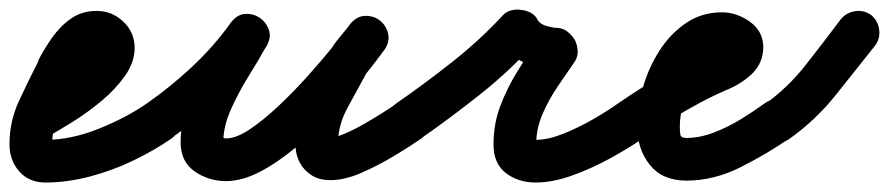

<svg xmlns="http://www.w3.org/2000/svg" viewBox="-54 -332 1875 405"><path d="M-17 -61Q-26 -78 -20.5 -95.5Q-15 -113 2 -122Q11 -127 33.5 -141Q56 -155 80.5 -172Q105 -189 122.5 -205.5Q140 -222 140 -231Q140 -230 140 -228Q141 -225 143 -223Q145 -220 147 -220Q149 -219 150 -219Q143 -219 134 -207.5Q125 -196 117.5 -182.5Q110 -169 108 -163Q108 -163 107 -163Q107 -163 107 -163Q91 -132 73.5 -98Q56 -64 56 -28Q56 -23 54 -28Q52 -33 47 -35Q46 -36 43.5 -36.5Q41 -37 42 -37Q96 -37 154.5 -60.5Q213 -84 256 -114Q256 -114 256 -114Q256 -114 256 -114Q271 -125 289.5 -121.5Q308 -118 319 -103Q330 -88 326.5 -69.5Q323 -51 308 -40Q272 -15 227.5 6.5Q183 28 135 40.5Q87 53 42 53Q7 53 -13.5 29.5Q-34 6 -34 -28Q-34 -76 -14 -119Q6 -162 27 -203Q27 -203 27 -203Q26 -203 26 -203Q38 -227 55.5 -252Q73 -277 96 -293Q119 -309 150 -309Q182 -309 206 -286.5Q230 -264 230 -231Q230 -201 210 -172.5Q190 -144 160 -119Q130 -94 98.5 -74.5Q67 -55 44 -42Q27 -34 9 -39.5Q-9 -45 -17 -61Z M244 -52Q233 -67 236.5 -85.5Q240 -104 256 -114Q305 -148 351 -191Q397 -234 432 -283Q445 -301 462 -302.5Q479 -304 493 -295Q507 -286 513 -269.5Q519 -253 508 -235Q492 -206 470.5 -171.5Q449 -137 433 -101Q417 -65 417 -32Q417 -32 417 -32Q416 -37 413 -40Q410 -43 415 -41.5Q420 -40 423 -40Q444 -40 472.5 -59Q501 -78 533 -108Q565 -138 595 -171.5Q625 -205 648.5 -234Q672 -263 683 -279Q696 -297 714 -297Q732 -297 746 -287Q759 -277 764 -259.5Q769 -242 755 -225Q746 -213 735.5 -200.5Q725 -188 717 -175Q717 -175 717 -175Q718 -176 718 -176Q700 -143 679.5 -105.5Q659 -68 659 -30Q659 -28 659 -28Q659 -29 658 -30Q658 -30 658 -31Q657 -32 657 -32Q659 -28 660 -26Q660 -27 659 -29Q658 -31 656 -32Q653 -36 646 -39Q639 -42 643 -42Q654 -42 673 -50Q692 -58 713 -70Q734 -82 753 -94Q772 -106 783 -114Q783 -114 783 -114Q783 -114 783 -114Q798 -125 816.5 -121.5Q835 -118 846 -103Q857 -88 853.5 -69.5Q850 -51 835 -40Q812 -24 778 -3.5Q744 17 708.5 32.5Q673 48 643 48Q619 48 603 37.5Q587 27 579 12Q579 12 578 11Q578 10 578 10Q569 -7 569 -30Q569 -81 592 -127.5Q615 -174 638 -218Q638 -218 639 -219Q639 -219 639 -219Q648 -236 660.5 -251Q673 -266 685 -281Q698 -298 716 -298.5Q734 -299 747 -289Q760 -279 764.5 -262Q769 -245 757 -227Q738 -201 709.5 -165.5Q681 -130 645.5 -92.5Q610 -55 571.5 -22.5Q533 10 495 30Q457 50 423 50Q386 50 356.5 29.5Q327 9 327 -32Q327 -75 344 -118Q361 -161 385 -201.5Q409 -242 430 -279Q440 -298 458 -299Q476 -300 491 -291Q505 -282 511.5 -265Q518 -248 506 -231Q466 -175 414.5 -127Q363 -79 306 -40Q291 -29 272.5 -32.5Q254 -36 244 -52Z M834 -40Q818 -29 800 -32.5Q782 -36 771 -51Q760 -67 763.5 -85Q767 -103 782 -114Q840 -154 899.5 -201Q959 -248 1007 -300Q1013 -307 1024 -310Q1035 -313 1046 -311Q1057 -310 1066.5 -304.5Q1076 -299 1080 -290Q1085 -281 1099.5 -277Q1114 -273 1123 -273Q1135 -272 1144 -264.5Q1153 -257 1159 -247Q1164 -236 1164.5 -224.5Q1165 -213 1159 -203Q1141 -177 1122 -149Q1103 -121 1090 -90.5Q1077 -60 1077 -27Q1077 -25 1076 -28Q1075 -31 1074 -32Q1071 -36 1068 -37Q1065 -38 1071 -37Q1073 -37 1076 -37Q1102 -37 1134.5 -50Q1167 -63 1198 -81Q1229 -99 1250 -114Q1250 -114 1250 -114Q1250 -114 1250 -114Q1265 -124 1283.5 -121Q1302 -118 1313 -103Q1323 -88 1320 -69.5Q1317 -51 1302 -40Q1273 -20 1234 1.5Q1195 23 1153.5 38Q1112 53 1076 53Q1039 53 1013 33Q987 13 987 -27Q987 -71 1001.5 -109Q1016 -147 1038 -182.5Q1060 -218 1083 -253Q1090 -262 1100.5 -252Q1111 -242 1119 -227Q1126 -211 1128 -196.5Q1130 -182 1119 -183Q1083 -185 1049.5 -201Q1016 -217 1000 -250Q995 -259 1008.5 -261.5Q1022 -264 1039 -261Q1055 -259 1067.5 -253Q1080 -247 1073 -240Q1023 -184 959.5 -133.5Q896 -83 834 -40Q834 -40 834 -40Q834 -40 834 -40Z M1302 -40Q1286 -29 1268 -32.5Q1250 -36 1239 -51Q1228 -67 1231.5 -85Q1235 -103 1250 -114Q1295 -145 1341 -172Q1387 -199 1436 -223Q1439 -224 1447 -229Q1455 -234 1462 -237.5Q1469 -241 1468 -239Q1467 -237 1466.5 -234Q1466 -231 1466 -232Q1466 -232 1466 -230.5Q1466 -229 1467 -226Q1469 -218 1472 -217Q1475 -216 1469 -216Q1447 -216 1430.5 -199.5Q1414 -183 1402.5 -158.5Q1391 -134 1385.5 -108.5Q1380 -83 1380 -66Q1380 -56 1381 -48.5Q1382 -41 1394 -41Q1422 -41 1452 -52.5Q1482 -64 1509.5 -81Q1537 -98 1559 -114Q1574 -125 1592.5 -121.5Q1611 -118 1622 -103Q1633 -88 1629.5 -69.5Q1626 -51 1611 -40Q1565 -8 1508.5 20.5Q1452 49 1394 49Q1343 49 1316.5 15.5Q1290 -18 1290 -66Q1290 -103 1301.5 -145Q1313 -187 1336 -223.5Q1359 -260 1392.5 -283Q1426 -306 1469 -306Q1500 -306 1528 -286Q1556 -266 1556 -232Q1556 -201 1534 -178Q1513 -157 1481.5 -143.5Q1450 -130 1424 -116Q1392 -99 1361.5 -80Q1331 -61 1302 -40Q1302 -40 1302 -40Q1302 -40 1302 -40Z M1611 -39Q1596 -28 1577.5 -31Q1559 -34 1548 -50Q1538 -65 1541 -83.5Q1544 -102 1559 -112Q1608 -147 1646 -195.5Q1684 -244 1720 -292Q1720 -292 1720 -292Q1720 -292 1720 -292Q1732 -306 1750.5 -308.5Q1769 -311 1784 -300Q1798 -288 1800.5 -269.5Q1803 -251 1792 -236Q1751 -184 1708.5 -131Q1666 -78 1611 -39Q1611 -39 1611 -39Q1611 -39 1611 -39Z"/></svg>

Font: FRB American Cursive Black
Style: Bold Italic
Weight: 900
Italic angle: -25°
Version: Version 2.0;Modular Font Editor K font №1